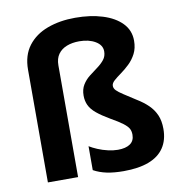

<svg xmlns="http://www.w3.org/2000/svg" viewBox="-85 -844 881 933"><g transform="rotate(-10 355.5 -377.5)"><path d="M610 -606Q610 -569 596 -542Q582 -515 561 -495Q540 -475 519 -460Q498 -445 484 -432.5Q470 -420 470 -407Q470 -395 480 -384.5Q490 -374 512.5 -359.5Q535 -345 572 -321Q605 -301 628 -278.5Q651 -256 663.5 -227.5Q676 -199 676 -159Q676 -104 650.5 -66Q625 -28 575 -9Q525 10 451 10Q403 10 367.5 2.5Q332 -5 303 -21V-139Q319 -129 342.5 -119Q366 -109 392.5 -103Q419 -97 441 -97Q480 -97 501.5 -112Q523 -127 523 -157Q523 -175 516 -187.5Q509 -200 489.5 -215Q470 -230 431 -252Q390 -276 366 -296Q342 -316 332 -337.5Q322 -359 322 -385Q322 -416 335.5 -438Q349 -460 369.5 -476Q390 -492 410.5 -507Q431 -522 444.5 -539Q458 -556 458 -580Q458 -611 426 -630Q394 -649 347 -649Q312 -649 285 -638.5Q258 -628 242.5 -606.5Q227 -585 227 -551V0H78V-556Q78 -627 113.5 -673.5Q149 -720 210 -742.5Q271 -765 347 -765Q422 -765 481.5 -746.5Q541 -728 575.5 -692.5Q610 -657 610 -606Z"/></g></svg>

Font: Noto Sans Malayalam
Style: Regular
Weight: 400
Designer: Jelle Bosma - Monotype Design Team
Foundry: Monotype Imaging Inc.
Version: Version 2.103